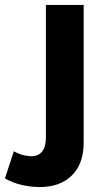

<svg xmlns="http://www.w3.org/2000/svg" viewBox="-110 -558 427 778"><path d="M229 21Q229 106 180.5 153.5Q132 201 47 200Q-32 198 -90 165L-54 55Q-23 73 13 75Q76 77 76 -2V-538H229Z"/></svg>

Font: Montserrat Semi Bold
Style: Regular
Weight: 600
Designer: Julieta Ulanovsky
Foundry: Julieta Ulanovsky
Version: Version 3.001 September 28, 2015